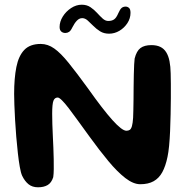

<svg xmlns="http://www.w3.org/2000/svg" viewBox="-20 -771 794 815"><path d="M141.5 24Q117 24 101 11Q85 -2 74 -25Q68.5 -37 64 -62.5Q59.5 -88 55.8 -121.2Q52 -154.5 49 -190.8Q46 -227 44 -262.2Q42 -297.5 41 -326.2Q40 -355 40 -372Q40 -439 49.5 -486.5Q59 -534 83.2 -559.2Q107.5 -584.5 153 -584.5Q183 -584.5 210.2 -565.2Q237.5 -546 271.2 -504.2Q305 -462.5 354 -395Q417 -306 457.5 -261Q498 -216 516.5 -216Q525 -216 530.8 -219.8Q536.5 -223.5 540 -235.5Q543.5 -247.5 545 -271Q545.5 -281.5 546 -302Q546.5 -322.5 546.8 -348.8Q547 -375 547.2 -402.5Q547.5 -430 548 -454.8Q548.5 -479.5 549.5 -497.5Q550.5 -515.5 551.5 -522.5Q559.5 -554.5 576.2 -567Q593 -579.5 622.5 -579.5Q645 -579.5 660.5 -572Q676 -564.5 685.5 -549.2Q695 -534 699.5 -511.5Q704 -489 704.5 -459Q705 -442.5 705.2 -415.2Q705.5 -388 705.2 -354.2Q705 -320.5 704.2 -284.5Q703.5 -248.5 702 -214.2Q700.5 -180 697.8 -151.8Q695 -123.5 691 -105Q683 -66 669 -40.2Q655 -14.5 632.2 -1.8Q609.5 11 575.5 11Q546 11 512 -15.2Q478 -41.5 440 -87.2Q402 -133 360 -191Q333 -228 310.8 -258.8Q288.5 -289.5 271.8 -311.5Q255 -333.5 243 -345.2Q231 -357 225 -357Q212 -357 206.8 -343.2Q201.5 -329.5 201.5 -288Q201.5 -268 202.2 -244.2Q203 -220.5 204.2 -195.2Q205.5 -170 206.5 -144.8Q207.5 -119.5 208 -96.2Q208.5 -73 208.2 -53.2Q208 -33.5 206 -19Q198.5 5 182.2 14.5Q166 24 141.5 24ZM257.5 -631Q247 -631 240 -637.2Q233 -643.5 233 -656.5Q233 -679 246.5 -700.8Q260 -722.5 281.8 -736.8Q303.5 -751 327 -751Q348.5 -751 364 -740.5Q379.5 -730 391.8 -716.5Q404 -703 415.5 -692.5Q427 -682 439.5 -682Q455 -682 464.5 -688.8Q474 -695.5 482.5 -715.5Q489.5 -731.5 496.2 -737.2Q503 -743 513.5 -743Q521 -743 527.5 -737.5Q534 -732 534 -716.5Q534 -693 520.8 -672.8Q507.5 -652.5 486.8 -640.2Q466 -628 443 -628Q421 -628 405 -638Q389 -648 376.2 -661Q363.5 -674 352.2 -684Q341 -694 329 -694Q316.5 -694 306.2 -683.2Q296 -672.5 287 -654.5Q280.5 -640.5 273.2 -635.8Q266 -631 257.5 -631Z"/></svg>

Font: Gluten Thin Medium
Style: Regular
Weight: 500
Version: Version 1.300